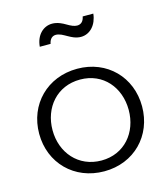

<svg xmlns="http://www.w3.org/2000/svg" viewBox="-120 -871 888 1013"><g transform="rotate(-15 324.0 -365.0)"><path d="M425 -772C420 -745 405 -733 385 -733C378 -733 369 -735 361 -738C340 -746 323 -760 302 -768C287 -774 273 -777 259 -777C210 -777 170 -738 165 -676H224C229 -703 244 -715 263 -715C272 -715 282 -712 292 -708C313 -698 330 -686 350 -678C363 -673 376 -670 389 -670C439 -670 477 -712 483 -772ZM605 -233C605 -393 488 -513 325 -513C161 -513 43 -393 43 -233C43 -73 161 47 325 47C488 47 605 -73 605 -233ZM325 -12C199 -12 116 -110 116 -233C116 -356 198 -454 325 -454C451 -454 532 -356 532 -233C532 -110 451 -12 325 -12Z"/></g></svg>

Font: LINE Seed JP_OTF Regular
Style: Regular
Weight: 400
Designer: LY Corporation & Fontrix & Fontworks
Version: Version 1.002